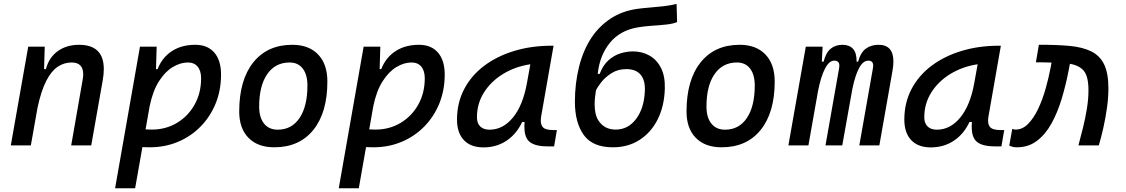

<svg xmlns="http://www.w3.org/2000/svg" viewBox="-20 -762 5899 1006"><path d="M36.6 0 127.9 -517.6H214.4L210.9 -399.9H220.7Q236.3 -460.9 282.7 -494.1Q329.1 -527.3 394 -527.3Q523.9 -527.3 523.9 -399.9Q523.9 -373 518.1 -340.3L458 0H353L413.1 -344.2Q416 -359.9 416 -373Q416 -434.6 355 -434.6Q315.9 -434.6 282.5 -412.4Q249 -390.1 222.4 -338.4Q195.8 -286.6 176.8 -198.7L141.6 0Z M688 224.6H583L713.4 -517.6H800.8L797.4 -399.9H805.7Q829.6 -460.9 880.6 -494.1Q931.6 -527.3 1003.4 -527.3Q1067.4 -527.3 1102.8 -486.6Q1138.2 -445.8 1138.2 -371.1Q1138.2 -289.6 1110.1 -220.2Q1082 -150.9 1031.2 -99.1Q980.5 -47.4 912.4 -18.8Q844.2 9.8 764.2 9.8Q745.6 9.8 726.1 8.8ZM742.7 -84Q758.3 -83 774.9 -83Q848.6 -83 907.2 -118.2Q965.8 -153.3 999.8 -214.1Q1033.7 -274.9 1033.7 -351.6Q1033.7 -391.1 1015.6 -412.8Q997.6 -434.6 964.4 -434.6Q925.3 -434.6 885.5 -410.9Q845.7 -387.2 813.2 -336.7Q780.8 -286.1 764.2 -206.1Z M1417 9.8Q1330.6 9.8 1282 -39.8Q1233.4 -89.4 1233.4 -177.7Q1233.4 -342.8 1307.1 -435.1Q1380.9 -527.3 1511.7 -527.3Q1598.1 -527.3 1646.7 -476.6Q1695.3 -425.8 1695.3 -335Q1695.3 -172.4 1621.8 -81.3Q1548.3 9.8 1417 9.8ZM1435.1 -82.5Q1508.3 -82.5 1549.6 -143.8Q1590.8 -205.1 1590.8 -314Q1590.8 -370.6 1566.4 -402.6Q1542 -434.6 1497.6 -434.6Q1422.4 -434.6 1380.1 -373.5Q1337.9 -312.5 1337.9 -203.6Q1337.9 -146.5 1363.5 -114.5Q1389.2 -82.5 1435.1 -82.5Z M1859.9 224.6H1754.9L1885.3 -517.6H1972.7L1969.2 -399.9H1977.5Q2001.5 -460.9 2052.5 -494.1Q2103.5 -527.3 2175.3 -527.3Q2239.3 -527.3 2274.7 -486.6Q2310.1 -445.8 2310.1 -371.1Q2310.1 -289.6 2282 -220.2Q2253.9 -150.9 2203.1 -99.1Q2152.3 -47.4 2084.2 -18.8Q2016.1 9.8 1936 9.8Q1917.5 9.8 1897.9 8.8ZM1914.6 -84Q1930.2 -83 1946.8 -83Q2020.5 -83 2079.1 -118.2Q2137.7 -153.3 2171.6 -214.1Q2205.6 -274.9 2205.6 -351.6Q2205.6 -391.1 2187.5 -412.8Q2169.4 -434.6 2136.2 -434.6Q2097.2 -434.6 2057.4 -410.9Q2017.6 -387.2 1985.1 -336.7Q1952.6 -286.1 1936 -206.1Z M2513.2 10.3Q2446.8 10.3 2410.6 -27.8Q2374.5 -65.9 2374.5 -135.3Q2374.5 -223.1 2411.9 -294.7Q2449.2 -366.2 2516.6 -417Q2584 -467.8 2674.3 -495.1Q2764.6 -522.5 2870.6 -522.5H2880.4L2815.9 -154.8Q2813.5 -141.6 2813.5 -130.4Q2813.5 -109.9 2822.3 -98.1Q2835 -80.6 2877.9 -80.6H2897.9L2883.3 4.9H2848.6Q2776.9 4.9 2749.5 -23.9Q2727.5 -47.4 2727.5 -97.7Q2727.5 -109.4 2728.5 -122.6H2715.8Q2686 -59.1 2633.5 -24.4Q2581.1 10.3 2513.2 10.3ZM2544.9 -82.5Q2615.2 -82.5 2667.5 -146Q2719.7 -209.5 2740.7 -325.7L2758.8 -425.3Q2678.7 -413.1 2615.5 -374.3Q2552.2 -335.4 2515.6 -277.1Q2479 -218.8 2479 -147.5Q2479 -116.2 2496.3 -99.4Q2513.7 -82.5 2544.9 -82.5Z M3191.4 9.8Q3085 9.8 3038.6 -54.9Q2992.2 -119.6 2992.2 -229Q2992.2 -325.2 3014.2 -412.8Q3036.1 -500.5 3080.6 -566.9Q3121.1 -626.5 3180.4 -665.3Q3239.7 -704.1 3317.4 -715.3Q3344.2 -719.2 3381.8 -722.2Q3419.4 -725.1 3457.8 -729.5Q3496.1 -733.9 3524.9 -741.7L3527.8 -646.5Q3508.8 -637.7 3471.7 -633.5Q3434.6 -629.4 3394.5 -627Q3354 -624 3324.7 -619.1Q3230 -604 3176 -538.3Q3122.1 -472.7 3111.8 -375H3122.1Q3139.2 -419.9 3167.5 -445.6Q3195.8 -471.2 3229.5 -481.9Q3263.2 -492.7 3295.9 -492.7Q3343.8 -492.7 3382.3 -471.2Q3420.9 -449.7 3443.1 -406.5Q3465.3 -363.3 3463.4 -297.9Q3460.9 -206.5 3426.3 -137.2Q3391.6 -67.9 3331.3 -29.1Q3271 9.8 3191.4 9.8ZM3206.1 -83Q3271 -83 3313.2 -139.2Q3355.5 -195.3 3358.9 -288.1Q3360.8 -342.3 3336.2 -371.1Q3311.5 -399.9 3261.7 -399.9Q3218.3 -399.9 3185.1 -379.2Q3151.9 -358.4 3130.9 -331.8Q3109.9 -305.2 3102.5 -288.1Q3095.7 -247.6 3095.7 -215.8Q3095.7 -160.2 3115.7 -130.4Q3146.5 -83 3206.1 -83Z M3760.7 9.8Q3674.3 9.8 3625.7 -39.8Q3577.1 -89.4 3577.1 -177.7Q3577.1 -342.8 3650.9 -435.1Q3724.6 -527.3 3855.5 -527.3Q3941.9 -527.3 3990.5 -476.6Q4039.1 -425.8 4039.1 -335Q4039.1 -172.4 3965.6 -81.3Q3892.1 9.8 3760.7 9.8ZM3778.8 -82.5Q3852.1 -82.5 3893.3 -143.8Q3934.6 -205.1 3934.6 -314Q3934.6 -370.6 3910.2 -402.6Q3885.7 -434.6 3841.3 -434.6Q3766.1 -434.6 3723.9 -373.5Q3681.6 -312.5 3681.6 -203.6Q3681.6 -146.5 3707.3 -114.5Q3732.9 -82.5 3778.8 -82.5Z M4290 -517.6 4286.1 -439H4295.4Q4307.6 -486.8 4332.8 -507.1Q4357.9 -527.3 4393.6 -527.3Q4430.2 -527.3 4449.5 -506.1Q4468.8 -484.9 4468.3 -439H4476.1Q4489.3 -487.3 4516.8 -507.3Q4544.4 -527.3 4583.5 -527.3Q4661.1 -527.3 4661.1 -439.5Q4661.1 -418 4656.2 -390.6L4587.4 0H4482.4L4553.7 -404.3Q4555.2 -411.6 4555.2 -417.5Q4555.2 -444.3 4529.8 -444.3Q4502.4 -444.3 4481.7 -406.2Q4460.9 -368.2 4446.3 -297.4L4437 -245.6Q4436.5 -244.1 4436.5 -242.7V-243.2L4393.1 0H4305.2L4376.5 -404.3Q4377.9 -411.6 4377.9 -417.5Q4377.9 -444.3 4351.1 -444.3Q4324.2 -444.3 4302.5 -402.3Q4280.8 -360.4 4265.6 -282.7L4259.8 -248.5Q4259.3 -245.6 4258.8 -242.7V-243.7L4215.8 0H4110.8L4202.1 -517.6Z M4856.9 10.3Q4790.5 10.3 4754.4 -27.8Q4718.3 -65.9 4718.3 -135.3Q4718.3 -223.1 4755.6 -294.7Q4793 -366.2 4860.4 -417Q4927.7 -467.8 5018.1 -495.1Q5108.4 -522.5 5214.4 -522.5H5224.1L5159.7 -154.8Q5157.2 -141.6 5157.2 -130.4Q5157.2 -109.9 5166 -98.1Q5178.7 -80.6 5221.7 -80.6H5241.7L5227.1 4.9H5192.4Q5120.6 4.9 5093.3 -23.9Q5071.3 -47.4 5071.3 -97.7Q5071.3 -109.4 5072.3 -122.6H5059.6Q5029.8 -59.1 4977.3 -24.4Q4924.8 10.3 4856.9 10.3ZM4888.7 -82.5Q4959 -82.5 5011.2 -146Q5063.5 -209.5 5084.5 -325.7L5102.5 -425.3Q5022.5 -413.1 4959.2 -374.3Q4896 -335.4 4859.4 -277.1Q4822.8 -218.8 4822.8 -147.5Q4822.8 -116.2 4840.1 -99.4Q4857.4 -82.5 4888.7 -82.5Z M5630.4 0Q5642.1 -43 5654.3 -92.3Q5666.5 -141.6 5674.8 -192.1Q5683.1 -242.7 5683.1 -288.6Q5683.1 -359.9 5659.9 -389.4Q5636.7 -418.9 5585.9 -427.7L5580.1 -397.9Q5565.4 -319.8 5543.5 -246.6Q5521.5 -173.3 5489.7 -115.7Q5458 -58.1 5413.3 -24.2Q5368.7 9.8 5308.6 9.8Q5297.9 9.8 5289.1 8.1Q5280.3 6.3 5268.1 1L5283.7 -86.4Q5291 -84.5 5293 -84Q5294.9 -83 5300.8 -83Q5337.4 -83 5366.9 -113Q5396.5 -143.1 5419.4 -191.4Q5442.4 -239.7 5458.5 -296.9Q5474.6 -354 5484.9 -408.2L5489.7 -434.1Q5481 -434.6 5471.7 -434.6Q5461.9 -434.6 5452.1 -435.1Q5441.9 -435.1 5430.7 -435.5Q5419.4 -435.5 5407.7 -435.5L5423.3 -527.3Q5515.6 -527.8 5584 -521.5Q5652.3 -515.1 5697.8 -492.7Q5743.2 -470.2 5765.4 -424.1Q5787.6 -377.9 5787.6 -298.8Q5787.6 -251.5 5780.3 -198.5Q5772.9 -145.5 5761.5 -94.2Q5750 -43 5737.3 0Z"/></svg>

Font: CaskaydiaCove NFP
Style: Italic
Weight: 400
Italic angle: -10°
Designer: Aaron Bell
Foundry: Saja Typeworks
Version: Version 2111.001; VTT 6.35;Nerd Fonts 3.1.1